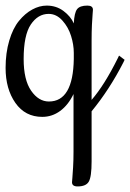

<svg xmlns="http://www.w3.org/2000/svg" viewBox="-23 -420 468 690"><path d="M241.2 125V-82Q222.2 -42.5 193.1 -21.2Q164.1 0 128.9 0Q67.4 0 32.2 -50.3Q-2.9 -100.6 -2.9 -175.8Q-2.9 -230 10.3 -274.2Q23.4 -318.4 45.2 -345Q66.9 -371.6 92.8 -385.7Q118.7 -399.9 145 -399.9Q179.2 -399.9 205.1 -380.6Q231 -361.3 242.2 -335.9Q244.1 -374.5 254.2 -387.2Q264.2 -399.9 291 -399.9Q311 -399.9 311 -384.8Q311 -382.3 309.8 -369.1Q308.6 -356 307.4 -330.8Q306.2 -305.7 306.2 -274.9V-61Q352.1 -113.8 399.9 -210L404.8 -220.2L424.8 -205.1L419.9 -194.8Q370.1 -97.7 306.2 -20V160.2Q306.2 215.3 296.1 232.7Q286.1 250 255.9 250Q235.8 250 235.8 234.9Q235.8 232.4 237.1 219Q238.3 205.6 239.7 180.7Q241.2 155.8 241.2 125ZM242.2 -208V-230Q242.2 -259.3 232.4 -290.8Q222.7 -322.3 201.2 -346.2Q179.7 -370.1 151.9 -370.1Q113.3 -370.1 87.6 -331.8Q62 -293.5 62 -208Q62 -132.8 88.9 -94Q115.7 -55.2 152.8 -55.2Q239.7 -55.2 242.2 -208Z"/></svg>

Font: Rochester
Style: Regular
Weight: 400
Designer: Gillian Fisher
Foundry: Font Diner, Inc DBA Sideshow
Version: Version 1.005